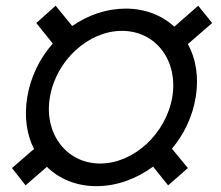

<svg xmlns="http://www.w3.org/2000/svg" viewBox="-20 -632 763 662"><path d="M312.5 9.9C382.1 9.9 450.3 -15.3 507.8 -57.5L559.7 7.1L627.8 -52.6L572.8 -119.3C614.3 -168.7 643.8 -229.8 654.8 -296.9C666.2 -366.5 655.5 -429.7 627.8 -480.1L711.6 -552.6L663.4 -612.2L581 -540.1C538.4 -579.2 480.1 -602.3 413.4 -602.3C347.7 -602.3 283.7 -580.3 229 -542.3L171.9 -612.2L105.1 -552.6L161.9 -481.9C117.2 -431.1 85.6 -367.5 73.9 -296.9C62.9 -229.4 72.1 -168 97.3 -118.3L21.3 -52.6L68.2 7.1L141.7 -56.8C184.3 -14.9 243.6 9.9 312.5 9.9ZM152 -296.9C173.3 -423.3 284.1 -525.6 400.6 -525.6C517 -525.6 595.2 -423.3 573.9 -296.9C552.6 -171.9 441.8 -68.2 325.3 -68.2C208.8 -68.2 130.7 -171.9 152 -296.9Z"/></svg>

Font: Magic Ui Pro
Style: Italic
Weight: 400
Italic angle: -9.39999°
Designer: Stefan Endress, Andreas Faust
Version: Version 1.000;FEAKit 1.0